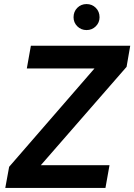

<svg xmlns="http://www.w3.org/2000/svg" viewBox="-20 -925 661 945"><path d="M6 0 25 -104 445 -588H112L132 -700H621L603 -596L181 -112H519L499 0ZM406 -777Q379 -777 360.5 -795.5Q342 -814 342 -840Q342 -868 360.5 -886.5Q379 -905 406 -905Q433 -905 451.5 -886.5Q470 -868 470 -840Q470 -814 451.5 -795.5Q433 -777 406 -777Z"/></svg>

Font: DM Sans 9pt
Style: Bold Italic
Weight: 700
Italic angle: -10°
Version: Version 4.004;gftools[0.9.30]